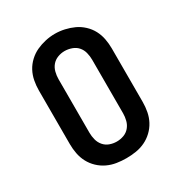

<svg xmlns="http://www.w3.org/2000/svg" viewBox="-176 -873 951 1008"><g transform="rotate(-30 300.0 -369.0)"><path d="M300 8Q271 8 242 3.5Q213 -1 186.5 -13.5Q160 -26 138.5 -46.5Q117 -67 103.5 -92.5Q90 -118 84.5 -147Q79 -176 79 -205V-530Q79 -559 84.5 -588Q90 -617 103.5 -642.5Q117 -668 139 -688.5Q161 -709 187 -721Q213 -733 242 -739.5Q271 -746 300 -746Q329 -746 358 -739.5Q387 -733 413 -721Q439 -709 461 -688.5Q483 -668 496.5 -642.5Q510 -617 515.5 -588Q521 -559 521 -530V-205Q521 -176 515.5 -147Q510 -118 496.5 -92.5Q483 -67 461.5 -46.5Q440 -26 413.5 -13.5Q387 -1 358 3.5Q329 8 300 8ZM300 -93Q322 -93 342.5 -100.5Q363 -108 377 -124.5Q391 -141 396.5 -162.5Q402 -184 402 -205V-530Q402 -552 396.5 -573.5Q391 -595 377 -611Q363 -627 341.5 -634.5Q320 -642 299 -642Q277 -642 256.5 -634Q236 -626 222.5 -610Q209 -594 203.5 -572.5Q198 -551 198 -530V-205Q198 -184 203.5 -162.5Q209 -141 223 -124.5Q237 -108 257.5 -100.5Q278 -93 300 -93Z"/></g></svg>

Font: Iosevka Slab Extended
Style: Bold
Weight: 700
Width: 7
Monospace: yes
Designer: Belleve Invis
Foundry: Belleve Invis
Version: Version 11.1.0; ttfautohint (v1.8.3)